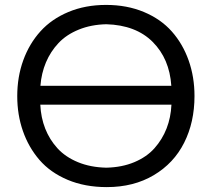

<svg xmlns="http://www.w3.org/2000/svg" viewBox="-20 -746 857 777"><path d="M409.2 -726.1Q494.1 -726.1 562.7 -697.3Q631.3 -668.5 675.5 -618.4Q719.7 -568.4 743.4 -501.5Q767.1 -434.6 767.1 -357.4Q767.1 -251.5 725.3 -168.5Q683.6 -85.4 602.3 -37.1Q521 11.2 412.1 11.2Q323.7 11.2 253.7 -18.3Q183.6 -47.9 139.6 -98.9Q95.7 -149.9 72.8 -215.6Q49.8 -281.2 49.8 -356.9Q49.8 -435.1 74.2 -502.2Q98.6 -569.3 143.6 -619.1Q188.5 -668.9 256.8 -697.5Q325.2 -726.1 409.2 -726.1ZM410.2 -647.9Q348.6 -646.5 298.8 -626.2Q249 -606 216.8 -571.8Q184.6 -537.6 166 -493.7Q147.5 -449.7 143.6 -398.9H673.3Q666 -508.3 597.9 -576.4Q529.8 -644.5 410.2 -647.9ZM410.2 -67.4Q473.6 -68.8 523.7 -89.8Q573.7 -110.8 605.2 -146.2Q636.7 -181.6 654.1 -226.1Q671.4 -270.5 673.8 -322.3H143.1Q145.5 -270 163.1 -225.3Q180.7 -180.7 212.9 -145.5Q245.1 -110.4 295.7 -89.6Q346.2 -68.8 410.2 -67.4Z"/></svg>

Font: Commissioner Flair
Style: Regular
Weight: 400
Designer: Kostas Bartsokas
Foundry: Kostas Bartsokas
Version: Version 1.000